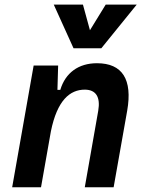

<svg xmlns="http://www.w3.org/2000/svg" viewBox="-20 -796 626 816"><path d="M31.7 0H154.3L196.3 -237.8C223.1 -370.1 277.3 -415 340.3 -415C387.2 -415 407.7 -384.3 397.5 -325.2L340.3 0H462.9L520.5 -325.2C543.9 -458.5 500 -527.3 392.1 -527.3C313.5 -527.3 257.8 -486.3 236.3 -414.1H224.1L227.1 -517.6H123ZM292.5 -590.8H410.6L561 -776.4H429.2L362.3 -667.5L332.5 -776.4H208.5Z"/></svg>

Font: Cascadia Code SemiBold
Style: Italic
Weight: 600
Italic angle: -10°
Monospace: yes
Designer: Aaron Bell
Foundry: Saja Typeworks
Version: Version 2404.023